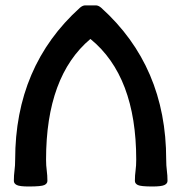

<svg xmlns="http://www.w3.org/2000/svg" viewBox="-20 -674 670 704"><path d="M594.2 -10.7Q594.2 -1 583 4.4Q571.8 9.8 539.1 9.8Q496.1 9.8 485.4 4.4Q474.6 -1 474.6 -10.7Q474.6 -31.2 477.1 -48.8Q479.5 -66.4 479.5 -88.9Q479.5 -394.5 311.5 -531.2Q148.9 -394.5 148.9 -88.9Q148.9 -66.4 151.4 -48.8Q153.8 -31.2 153.8 -10.7Q153.8 -1 142.8 4.4Q131.8 9.8 85 9.8Q52.2 9.8 41.5 4.4Q30.8 -1 30.8 -10.7Q30.8 -31.2 33.2 -48.8Q35.6 -66.4 35.6 -88.9Q35.6 -431.2 272.9 -645.5Q283.2 -654.3 292.5 -654.3H331.5Q340.8 -654.3 351.1 -645.5Q589.4 -430.7 589.4 -88.9Q589.4 -66.4 591.8 -48.8Q594.2 -31.2 594.2 -10.7Z"/></svg>

Font: ALMAS
Style: Bold
Weight: 700
Designer: ALMAS Font/ by Husham Jawad Kadhim, derived from the Bainsely font by/ Paul James MIller
Foundry: High-Logic / Made with FontCreator
Version: Version 1.411;September 19, 2021;FontCreator 14.0.0.2814 32-